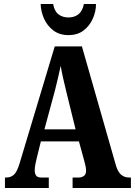

<svg xmlns="http://www.w3.org/2000/svg" viewBox="-20 -948 680 968"><path d="M5 0V-53H12Q34 -53 50 -67Q66 -81 79 -125L256 -714H393L565 -112Q575 -80 591.5 -66.5Q608 -53 631 -53H640V0H346V-53H377Q392 -53 403 -61Q414 -69 414 -87Q414 -99 410.5 -114.5Q407 -130 404 -140L378 -235H186L166 -154Q163 -142 159 -123Q155 -104 155 -90Q155 -73 162 -63Q169 -53 189 -53H226V0ZM204 -296H361L314 -487Q306 -521 298.5 -553Q291 -585 286 -616Q279 -585 272 -553.5Q265 -522 257 -492ZM325 -771Q280 -771 249 -794.5Q218 -818 202 -854Q186 -890 185 -928H248Q254 -892 274.5 -876Q295 -860 325 -860Q355 -860 375.5 -876Q396 -892 403 -928H464Q464 -890 448 -854Q432 -818 401.5 -794.5Q371 -771 325 -771Z"/></svg>

Font: Noto Serif Myanmar ExtraCondensed ExtraBold
Style: Regular
Weight: 800
Width: 2
Designer: Ben Mitchell and the Monotype Design Team
Foundry: Monotype Imaging Inc.
Version: Version 2.106; ttfautohint (v1.8.4.7-5d5b)